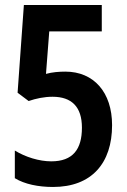

<svg xmlns="http://www.w3.org/2000/svg" viewBox="-20 -734 506 764"><path d="M191 10C345 10 426 -85 426 -236C426 -367 353 -449 240 -449C216 -449 188 -447 163 -440L176 -609H385V-714H75L50 -365L94 -332C123 -342 156 -349 189 -349C265 -349 306 -309 306 -226C306 -140 270 -92 184 -92C136 -92 81 -109 39 -135V-25C78 -1 133 10 191 10Z"/></svg>

Font: Noto Sans Gurmukhi UI Condensed SemiBold
Style: Regular
Weight: 600
Width: 3
Designer: Jelle Bosma - Monotype Design Team
Foundry: Monotype Imaging Inc.
Version: Version 2.004